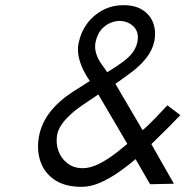

<svg xmlns="http://www.w3.org/2000/svg" viewBox="-20 -710 729 742"><path d="M295 12Q231 12 191 -15Q151 -42 136 -87Q121 -132 131 -185Q141 -235 173.5 -277Q206 -319 261 -355Q277 -365 293.5 -375.5Q310 -386 327 -397Q299 -438 288 -475Q277 -512 284 -544Q292 -585 316 -618Q340 -651 376.5 -670.5Q413 -690 458 -690Q502 -690 531 -671.5Q560 -653 572 -621Q584 -589 576 -549Q569 -516 543.5 -483.5Q518 -451 472 -419Q460 -410 448.5 -402Q437 -394 426 -386L531 -207Q541 -215 551.5 -225Q562 -235 579.5 -253Q597 -271 627 -303L677 -265Q655 -242 627 -214Q599 -186 565 -153L652 0L560 2L504 -95Q475 -70 440 -45.5Q405 -21 368 -4.5Q331 12 295 12ZM300 -60Q328 -60 361 -76Q394 -92 434 -123Q444 -131 453.5 -139Q463 -147 472 -154L360 -345Q328 -324 305 -308Q282 -292 268 -281Q238 -256 221.5 -233.5Q205 -211 201 -190Q195 -157 205.5 -127.5Q216 -98 240.5 -79Q265 -60 300 -60ZM394 -431Q408 -439 428.5 -452.5Q449 -466 465 -479Q485 -495 496 -512Q507 -529 511 -548Q518 -584 498 -605.5Q478 -627 446 -629Q429 -630 409 -622.5Q389 -615 372.5 -597Q356 -579 349 -546Q345 -524 352 -502Q359 -480 376 -457Q381 -450 385.5 -444Q390 -438 394 -431Z"/></svg>

Font: Teachers
Style: Italic
Weight: 400
Italic angle: -11°
Designer: Alfredo Marco Pradil, Chank Diesel
Version: Version 1.001